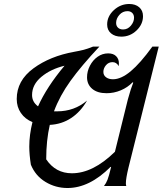

<svg xmlns="http://www.w3.org/2000/svg" viewBox="-20 -934 817 964"><path d="M625 -92Q612 -38 612 -14Q612 -6 614 0H502Q513 -14 520 -32Q527 -50 537 -92L538 -96H535Q429 10 319 10Q259 10 208.5 -20.5Q158 -51 135 -107Q127 -158 127 -198Q127 -257 143 -321Q106 -336 85 -366.5Q64 -397 64 -437Q64 -529 147.5 -590.5Q231 -652 353 -674Q381 -679 400.5 -684Q420 -689 447 -700H479Q388 -603 334 -528Q280 -453 251 -375H267Q353 -375 417 -429Q385 -373 337.5 -341.5Q290 -310 230 -307Q212 -229 212 -134Q259 -64 341 -64Q447 -64 557 -172L622 -435Q637 -490 649 -519L646 -521Q621 -495 586.5 -480.5Q552 -466 515 -466Q469 -466 443 -488Q417 -510 417 -546Q417 -576 431.5 -604Q446 -632 470 -649Q494 -666 523 -666Q549 -666 563 -652Q577 -638 577 -616Q577 -607 576 -602Q565 -622 545 -622Q525 -622 512 -606.5Q499 -591 499 -573Q499 -556 512.5 -546Q526 -536 547 -536Q588 -536 636 -576Q684 -616 745 -700H777ZM171 -400Q215 -498 304 -604Q234 -587 187.5 -548Q141 -509 141 -457Q141 -422 171 -400ZM518 -811Q518 -852 551.5 -883Q585 -914 629 -914Q660 -914 679 -897.5Q698 -881 698 -853Q698 -812 665.5 -781Q633 -750 589 -750Q557 -750 537.5 -766.5Q518 -783 518 -811ZM653 -845Q653 -860 644 -869Q635 -878 620 -878Q596 -878 579.5 -859.5Q563 -841 563 -819Q563 -804 572.5 -795Q582 -786 598 -786Q621 -786 637 -805Q653 -824 653 -845Z"/></svg>

Font: Srisakdi
Style: Bold
Weight: 700
Designer: Cadson Demak Co.,Ltd.
Foundry: Cadson Demak Co.,Ltd.
Version: Version 1.000